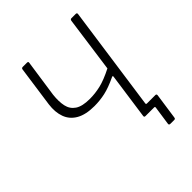

<svg xmlns="http://www.w3.org/2000/svg" viewBox="-239 -886 1172 1172"><g transform="rotate(-45 347.0 -300.5)"><path d="M548 141Q536 141 537 131L555 7Q555 0 548 0H494L527 -56Q527 -48 534 -48H607Q617 -48 616 -37L592 130Q591 136 589 138.5Q587 141 581 141ZM473 0Q463 0 464 -10L506 -308Q507 -318 496 -312Q435 -283 389.5 -273Q344 -263 297 -263Q223 -263 178 -288.5Q133 -314 116 -360.5Q99 -407 107 -468L144 -730Q145 -742 156 -742H192Q198 -742 200.5 -739.5Q203 -737 202 -732L167 -491Q161 -437 169.5 -397.5Q178 -358 210.5 -336Q243 -314 308 -314Q354 -314 401 -325Q448 -336 515 -370L565 -731Q567 -742 576 -742H613Q624 -742 623 -732L521 -11Q520 0 510 0Z"/></g></svg>

Font: Libre Franklin ExtraLight
Style: Italic
Weight: 250
Italic angle: -8°
Designer: Pablo Impallari, Rodrigo Fuenzalida, Nhung Nguyen
Foundry: Impallari Type
Version: Version 3.000